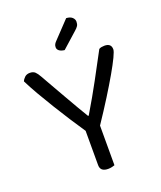

<svg xmlns="http://www.w3.org/2000/svg" viewBox="-150 -915 850 1015"><g transform="rotate(-20 275.0 -407.5)"><path d="M523 -580Q523 -569 508 -537.5Q493 -506 466 -459Q439 -412 401.5 -352Q364 -292 319 -225V-2Q314 0 303.5 2.5Q293 5 282 5Q238 5 238 -32V-225Q210 -266 180.5 -312Q151 -358 122 -405Q93 -452 67 -497Q41 -542 21 -582Q25 -593 36 -603.5Q47 -614 65 -614Q84 -614 94.5 -604Q105 -594 116 -574Q132 -546 153.5 -508Q175 -470 197.5 -431Q220 -392 241 -355.5Q262 -319 277 -295H281Q333 -382 373.5 -457Q414 -532 454 -607Q460 -611 468.5 -612.5Q477 -614 485 -614Q523 -614 523 -580ZM345 -820Q367 -819 378.5 -808.5Q390 -798 390 -784Q390 -770 384.5 -761Q379 -752 365 -740L280 -664Q261 -666 250.5 -674Q240 -682 240 -694Q240 -704 244 -711Q248 -718 254 -724Z"/></g></svg>

Font: Baloo Chettan 2
Style: Regular
Weight: 400
Designer: Maithili Shingre, Unnati Kotecha and Ek Type
Foundry: Ek Type
Version: Version 1.640;hotconv 1.0.111;makeotfexe 2.5.65597; ttfautoh